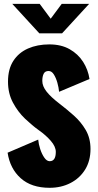

<svg xmlns="http://www.w3.org/2000/svg" viewBox="-20 -928 490 960"><path d="M228 11Q137 11 83.5 -37Q30 -85 18 -164.5L171 -230Q173 -207.5 181.2 -182.2Q189.5 -157 201.8 -139.5Q214 -122 228.5 -122Q259 -122 259 -168.5Q259 -195 234 -223.8Q209 -252.5 174 -277Q141 -300.5 105.2 -334.5Q69.5 -368.5 44.8 -414.8Q20 -461 20 -520Q20 -582.5 46.8 -623.8Q73.5 -665 120.2 -685.5Q167 -706 226.5 -706Q286 -706 328.2 -682Q370.5 -658 395.5 -618.8Q420.5 -579.5 427.5 -533L275.5 -469Q273.5 -490.5 266.8 -514.5Q260 -538.5 249.2 -555.8Q238.5 -573 223 -573Q205 -573 198.2 -559Q191.5 -545 191.5 -523.5Q191.5 -497 213 -469.8Q234.5 -442.5 277 -410Q313 -382.5 349 -350.5Q385 -318.5 408.8 -277.8Q432.5 -237 432.5 -183Q432.5 -123.5 405.5 -80Q378.5 -36.5 332.2 -12.8Q286 11 228 11ZM41.5 -908.5H178.5L233.5 -834.5L288.5 -908.5H425.5L290.5 -761.5H176.5Z"/></svg>

Font: Trispace Condensed ExtraBold
Style: Regular
Weight: 800
Width: 3
Designer: Tyler Finck
Foundry: Etcetera Type Company
Version: Version 1.210; ttfautohint (v1.8.3)